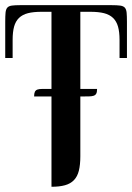

<svg xmlns="http://www.w3.org/2000/svg" viewBox="-20 -714 505 734"><path d="M176.8 0V-345.2H110.4Q110.4 -356.9 113.3 -363Q116.2 -369.1 123 -371.6Q129.9 -374 141.1 -374Q152.3 -374 169.4 -374H176.8V-668.9H138.7Q107.9 -668.9 86.9 -663.6Q65.9 -658.2 52.7 -645.5Q39.6 -632.8 33.9 -612.3Q28.3 -591.8 28.3 -561.5V-492.2H0V-630.4Q0 -652.8 1.2 -665.5Q2.4 -678.2 7.8 -684.6Q13.2 -690.9 24.9 -692.6Q36.6 -694.3 57.6 -694.3H406.2Q427.7 -694.3 439.7 -692.6Q451.7 -690.9 457.3 -684.6Q462.9 -678.2 464.1 -665.3Q465.3 -652.3 465.3 -630.4V-492.2H437V-561.5Q437 -591.8 431.2 -612.3Q425.3 -632.8 412.1 -645.5Q398.9 -658.2 377.7 -663.6Q356.4 -668.9 325.7 -668.9H287.1V-374H351.1Q351.1 -362.3 348.1 -356.4Q345.2 -350.6 338.4 -348.1Q331.5 -345.7 320.1 -345.5Q308.6 -345.2 292 -345.2H287.1V-116.7Q287.1 -84 281.5 -61.5Q275.9 -39.1 262.7 -25.4Q249.5 -11.7 228.5 -5.9Q207.5 0 176.8 0Z"/></svg>

Font: Unique
Style: Regular
Weight: 400
Designer: Anna Pocius (aka Artmaker)
Foundry: Anna Pocius
Version: Version 1.000 2013 initial release